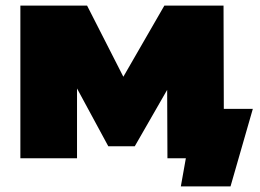

<svg xmlns="http://www.w3.org/2000/svg" viewBox="-20 -567 932 688"><path d="M886 -177H782L781 -547H569L422 -292L292 -547H53V0H256V-250L368 -43H463L579 -245L580 0H646L628 101H806Z"/></svg>

Font: Montserrat Custom Black
Style: Regular
Weight: 900
Designer: Julieta Ulanovsky
Foundry: Julieta Ulanovsky
Version: Version 7.200